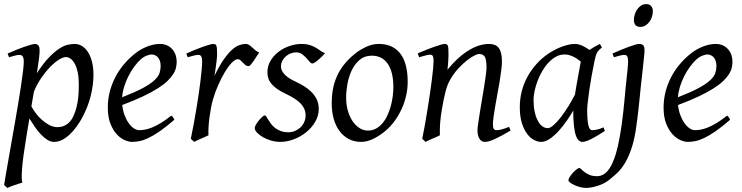

<svg xmlns="http://www.w3.org/2000/svg" viewBox="-23 -671 3614 935"><path d="M297.9 -393.1Q284.7 -393.1 264.6 -380.9Q244.6 -368.7 222.7 -346.4Q200.7 -324.2 179.2 -293.2Q157.7 -262.2 142.1 -224.6L129.9 -153.3Q137.2 -138.7 150.4 -120.8Q163.6 -103 180.7 -87.6Q197.8 -72.3 217.3 -62Q236.8 -51.8 256.8 -51.8Q283.2 -51.8 303.5 -66.2Q323.7 -80.6 335 -106.9Q343.8 -126 349.1 -146.7Q354.5 -167.5 356.9 -187.7Q359.4 -208 360.1 -226.6Q360.8 -245.1 360.8 -259.8Q360.8 -293.9 355.5 -319.1Q350.1 -344.2 341.1 -360.6Q332 -377 320.8 -385Q309.6 -393.1 297.9 -393.1ZM169.9 -424.8Q169.9 -410.2 166.7 -383.8Q163.6 -357.4 156.7 -314.5Q188 -362.8 215.3 -391.1Q242.7 -419.4 265.4 -434.1Q288.1 -448.7 306.6 -452.9Q325.2 -457 339.8 -457Q358.9 -457 375.5 -447.3Q392.1 -437.5 404.8 -418.2Q417.5 -398.9 424.8 -370.8Q432.1 -342.8 432.1 -306.2Q432.1 -257.3 418.5 -202.6Q404.8 -147.9 374 -91.8Q362.8 -72.3 348.4 -52.5Q334 -32.7 316.9 -16.6Q299.8 -0.5 280.5 9.8Q261.2 20 240.2 20Q223.6 20 207.8 10Q191.9 0 176.5 -16.1Q161.1 -32.2 147 -52.7Q132.8 -73.2 120.1 -93.8L105 -2.9Q88.4 97.7 84.5 151.1Q80.6 204.6 85.9 218.3Q78.6 220.2 68.8 223.4Q59.1 226.6 48.6 230.2Q38.1 233.9 28.6 237.5Q19 241.2 12.7 244.1L-2.9 230Q-1 215.8 4.2 186Q9.3 156.2 16.4 116.2Q23.4 76.2 31.7 28.8Q40 -18.6 48.6 -67.4Q57.1 -116.2 65.2 -164.1Q73.2 -211.9 79.3 -252.7Q85.4 -293.5 89.1 -324.5Q92.8 -355.5 92.8 -371.1Q92.8 -382.3 90.8 -388.9Q88.9 -395.5 85.4 -398.7Q82 -401.9 78.1 -402.8Q74.2 -403.8 69.8 -403.8Q65.4 -403.8 57.4 -402.1Q49.3 -400.4 41 -397.9Q31.7 -395.5 21 -392.1L14.2 -410.2Q34.7 -419.4 55.7 -428Q76.7 -436.5 95 -442.9Q113.3 -449.2 127.2 -453.1Q141.1 -457 147 -457Q156.7 -457 163.3 -450.4Q169.9 -443.8 169.9 -424.8Z M662.1 -381.8Q646 -367.2 630.6 -346.2Q615.2 -325.2 602.8 -300.8Q590.3 -276.4 582 -249.8Q573.7 -223.1 571.8 -197.3Q635.7 -222.2 673.1 -242.4Q710.4 -262.7 729.5 -280.8Q748.5 -298.8 753.9 -315.4Q759.3 -332 759.3 -349.1Q759.3 -364.3 755.4 -375.2Q751.5 -386.2 745.1 -392.8Q738.8 -399.4 730.7 -402.6Q722.7 -405.8 714.4 -405.8Q706.5 -405.8 691.4 -400.1Q676.3 -394.5 662.1 -381.8ZM837.4 -371.1Q837.4 -357.4 834.2 -342.3Q831.1 -327.1 821 -311Q811 -294.9 793.2 -277.3Q775.4 -259.8 745.8 -241Q716.3 -222.2 673.8 -201.9Q631.3 -181.6 572.3 -159.7Q575.2 -132.3 583.7 -109.9Q592.3 -87.4 603.8 -71.3Q615.2 -55.2 628.7 -46.1Q642.1 -37.1 655.3 -37.1Q665.5 -37.1 680.2 -39.3Q694.8 -41.5 714.1 -48.8Q733.4 -56.2 757.6 -70.3Q781.7 -84.5 811 -107.9Q816.4 -105 820.6 -98.4Q824.7 -91.8 826.2 -87.9Q786.1 -53.2 755.4 -32Q724.6 -10.7 700.4 0.7Q676.3 12.2 657 16.1Q637.7 20 620.1 20Q604 20 583.5 11Q563 2 544.9 -17.8Q526.9 -37.6 514.4 -69.6Q502 -101.6 502 -147.9Q502 -186 511.2 -222.9Q520.5 -259.8 537.8 -293.7Q555.2 -327.6 580.6 -357.9Q606 -388.2 638.2 -413.1Q649.4 -421.9 663.6 -429.9Q677.7 -438 693.1 -444.1Q708.5 -450.2 724.4 -453.6Q740.2 -457 755.4 -457Q776.4 -457 791.7 -449.5Q807.1 -441.9 817.4 -429.7Q827.6 -417.5 832.5 -402.1Q837.4 -386.7 837.4 -371.1Z M1239.3 -415Q1233.4 -407.2 1226.3 -396Q1219.2 -384.8 1212.2 -374.3Q1205.1 -363.8 1198.7 -356.4Q1192.4 -349.1 1187.5 -349.1Q1178.2 -349.1 1171.6 -354.5Q1165 -359.9 1159.4 -366Q1153.8 -372.1 1148.2 -377.4Q1142.6 -382.8 1135.3 -382.8Q1122.6 -382.8 1105.7 -365.5Q1088.9 -348.1 1072 -320.1Q1055.2 -292 1039.8 -257.1Q1024.4 -222.2 1014.2 -187Q1008.8 -168.5 1004.6 -146.2Q1000.5 -124 997.3 -100.6Q994.1 -77.1 992.7 -54.4Q991.2 -31.7 992.2 -12.2Q985.8 -8.8 976.3 -4.6Q966.8 -0.5 956.8 3.9Q946.8 8.3 937.5 12.5Q928.2 16.6 922.4 20L906.2 4.9Q913.6 -29.8 920.4 -66.9Q927.2 -104 933.3 -140.9Q939.5 -177.7 944.6 -212.9Q949.7 -248 953.4 -278.3Q957 -308.6 959.2 -332.5Q961.4 -356.4 961.4 -371.1Q961.4 -382.3 959.7 -388.9Q958 -395.5 955.3 -398.7Q952.6 -401.9 949 -402.8Q945.3 -403.8 941.4 -403.8Q936.5 -403.8 928.2 -402.1Q919.9 -400.4 911.6 -397.9Q901.9 -395.5 891.1 -392.1L884.3 -410.2Q904.8 -419.4 925.5 -428Q946.3 -436.5 964.4 -442.9Q982.4 -449.2 995.8 -453.1Q1009.3 -457 1015.1 -457Q1022 -457 1025.9 -454.6Q1029.8 -452.1 1031.5 -446Q1033.2 -439.9 1033.7 -429Q1034.2 -418 1034.2 -400.9Q1034.2 -395.5 1032.7 -382.8Q1031.2 -370.1 1029.3 -355.2Q1027.3 -340.3 1025.1 -325.7Q1022.9 -311 1021.5 -301.8Q1044.9 -350.1 1065.9 -380.4Q1086.9 -410.6 1105.7 -427.7Q1124.5 -444.8 1141.6 -450.9Q1158.7 -457 1174.3 -457Q1183.1 -457 1190.2 -452.1Q1197.3 -447.3 1204.6 -440.4Q1211.9 -433.6 1220.2 -426.5Q1228.5 -419.4 1239.3 -415Z M1560.1 -412.1Q1550.3 -400.9 1540.8 -391.8Q1531.2 -382.8 1522.9 -376Q1514.6 -369.1 1508.1 -365.5Q1501.5 -361.8 1498 -361.8Q1491.7 -361.8 1484.6 -370.4Q1477.5 -378.9 1468.5 -388.9Q1459.5 -398.9 1447.5 -407.5Q1435.5 -416 1419.4 -416Q1405.8 -416 1392.6 -410.9Q1379.4 -405.8 1368.9 -396.7Q1358.4 -387.7 1351.8 -374.8Q1345.2 -361.8 1345.2 -346.2Q1345.2 -329.1 1361.6 -310.1Q1377.9 -291 1417.5 -272.9Q1437.5 -263.7 1457.5 -251.5Q1477.5 -239.3 1493.4 -223.4Q1509.3 -207.5 1519.3 -187.3Q1529.3 -167 1529.3 -141.1Q1529.3 -107.4 1512 -77.9Q1494.6 -48.3 1467.5 -26.6Q1440.4 -4.9 1407.2 7.6Q1374 20 1342.3 20Q1319.3 20 1296.9 13.4Q1274.4 6.8 1256.8 -3.4Q1239.3 -13.7 1228.3 -25.6Q1217.3 -37.6 1217.3 -47.9Q1217.3 -53.2 1223.1 -63.5Q1229 -73.7 1237.1 -83.7Q1245.1 -93.8 1253.4 -101.3Q1261.7 -108.9 1267.1 -108.9Q1270.5 -108.9 1274.2 -102.8Q1277.8 -96.7 1283.4 -87.6Q1289.1 -78.6 1296.9 -67.9Q1304.7 -57.1 1316.4 -48.1Q1328.1 -39.1 1344 -33Q1359.9 -26.9 1381.3 -26.9Q1398.4 -26.9 1413.8 -33.4Q1429.2 -40 1440.7 -51Q1452.1 -62 1458.7 -76.9Q1465.3 -91.8 1465.3 -108.9Q1465.3 -127.9 1457.5 -143.3Q1449.7 -158.7 1436.8 -171.1Q1423.8 -183.6 1406.7 -193.8Q1389.6 -204.1 1371.1 -212.9Q1345.2 -225.1 1327.6 -237.3Q1310.1 -249.5 1299.3 -262.2Q1288.6 -274.9 1283.9 -289.1Q1279.3 -303.2 1279.3 -318.8Q1279.3 -349.6 1294.4 -375Q1309.6 -400.4 1333.5 -418.7Q1357.4 -437 1387 -447Q1416.5 -457 1445.3 -457Q1470.2 -457 1487.3 -451.2Q1504.4 -445.3 1517.3 -437.5Q1530.3 -429.7 1540 -422.4Q1549.8 -415 1560.1 -412.1Z M1892.6 -246.1Q1892.6 -320.8 1865.2 -360.4Q1837.9 -399.9 1787.6 -399.9Q1752.4 -399.9 1728.5 -379.6Q1704.6 -359.4 1689.9 -328.6Q1675.3 -297.9 1668.9 -262Q1662.6 -226.1 1662.6 -194.8Q1662.6 -162.1 1670.7 -133.1Q1678.7 -104 1693.1 -82.3Q1707.5 -60.5 1726.8 -47.9Q1746.1 -35.2 1768.6 -35.2Q1791 -35.2 1808.8 -45.2Q1826.7 -55.2 1840.6 -72Q1854.5 -88.9 1864.3 -110.6Q1874 -132.3 1880.4 -155.8Q1886.7 -179.2 1889.6 -202.6Q1892.6 -226.1 1892.6 -246.1ZM1962.4 -272.9Q1962.4 -240.2 1955.1 -206.8Q1947.8 -173.3 1933.6 -141.8Q1919.4 -110.4 1898.7 -81.8Q1877.9 -53.2 1850.6 -30.8Q1837.9 -20.5 1823.7 -11.2Q1809.6 -2 1794.9 5.1Q1780.3 12.2 1765.1 16.1Q1750 20 1735.4 20Q1701.2 20 1674.6 5.6Q1647.9 -8.8 1629.6 -33.9Q1611.3 -59.1 1601.8 -93.5Q1592.3 -127.9 1592.3 -168Q1592.3 -203.1 1598.1 -235.6Q1604 -268.1 1617.2 -298.3Q1630.4 -328.6 1652.3 -356.4Q1674.3 -384.3 1706.5 -410.2Q1731.4 -429.7 1761.2 -443.4Q1791 -457 1821.3 -457Q1859.4 -457 1886.2 -443.4Q1913.1 -429.7 1929.9 -405.3Q1946.8 -380.9 1954.6 -347.2Q1962.4 -313.5 1962.4 -272.9Z M2463.4 -35.2Q2418.9 -8.8 2387.9 5.6Q2356.9 20 2338.4 20Q2321.3 20 2311.8 4.6Q2302.2 -10.7 2302.2 -37.1Q2302.2 -45.9 2305.4 -68.6Q2308.6 -91.3 2313.5 -121.6Q2318.4 -151.9 2324.2 -186Q2330.1 -220.2 2335 -251Q2339.8 -281.7 2343 -306.2Q2346.2 -330.6 2346.2 -341.8Q2346.2 -378.9 2338.4 -393.6Q2330.6 -408.2 2309.1 -408.2Q2302.7 -408.2 2286.9 -400.4Q2271 -392.6 2251 -377Q2231 -361.3 2209.2 -337.9Q2187.5 -314.5 2169.4 -283.2Q2155.8 -259.8 2147.2 -227.1Q2138.7 -194.3 2130.4 -147Q2122.6 -103.5 2120.4 -72.3Q2118.2 -41 2119.1 -12.2Q2112.8 -8.8 2103.3 -4.6Q2093.8 -0.5 2083.7 3.9Q2073.7 8.3 2064.5 12.5Q2055.2 16.6 2049.3 20L2033.2 4.9Q2040 -27.3 2046.6 -64.9Q2053.2 -102.5 2059.3 -140.4Q2065.4 -178.2 2070.8 -215.1Q2076.2 -252 2080.1 -283Q2084 -314 2086.2 -337.4Q2088.4 -360.8 2088.4 -372.1Q2088.4 -383.3 2087.2 -389.9Q2085.9 -396.5 2083.7 -399.7Q2081.5 -402.8 2078.1 -403.8Q2074.7 -404.8 2070.3 -404.8Q2065.9 -404.8 2057.4 -402.8Q2048.8 -400.9 2040 -398.4Q2029.8 -395.5 2018.1 -392.1L2011.2 -411.1Q2031.7 -419.9 2052.5 -428.2Q2073.2 -436.5 2091.3 -442.9Q2109.4 -449.2 2122.8 -453.1Q2136.2 -457 2142.1 -457Q2148.9 -457 2152.8 -454.8Q2156.7 -452.6 2158.4 -446.8Q2160.2 -440.9 2160.6 -430.2Q2161.1 -419.4 2161.1 -401.9Q2161.1 -396.5 2160.6 -387.2Q2160.2 -377.9 2159.4 -367.4Q2158.7 -356.9 2157.7 -346.9Q2156.7 -336.9 2156.2 -331.1Q2182.6 -364.3 2209.5 -388.2Q2236.3 -412.1 2262.2 -427.5Q2288.1 -442.9 2312.3 -450Q2336.4 -457 2358.4 -457Q2373.5 -457 2385.5 -452.6Q2397.5 -448.2 2405.3 -438.2Q2413.1 -428.2 2417.2 -411.9Q2421.4 -395.5 2421.4 -372.1Q2421.4 -355 2418.2 -329.6Q2415 -304.2 2410.2 -274.7Q2405.3 -245.1 2399.4 -213.9Q2393.6 -182.6 2388.7 -154.3Q2383.8 -126 2380.6 -102.8Q2377.4 -79.6 2377.4 -65.9Q2377.4 -49.3 2381.8 -43.2Q2386.2 -37.1 2395 -37.1Q2406.2 -37.1 2420.9 -41Q2435.5 -44.9 2456.1 -53.2Z M2776.9 -210.4Q2780.3 -232.4 2784.4 -256.1Q2788.6 -279.8 2792.7 -301.8Q2796.9 -323.7 2800 -342Q2803.2 -360.4 2805.2 -371.1Q2797.9 -377 2789.1 -383.1Q2780.3 -389.2 2770.3 -394.3Q2760.3 -399.4 2749.3 -402.6Q2738.3 -405.8 2726.6 -405.8Q2704.1 -405.8 2684.3 -394.8Q2664.6 -383.8 2647.7 -365.7Q2630.9 -347.7 2617.4 -324.5Q2604 -301.3 2594.7 -276.6Q2585.4 -252 2580.3 -228Q2575.2 -204.1 2575.2 -185.1Q2575.2 -153.3 2580.6 -127.9Q2585.9 -102.5 2595.2 -84.5Q2604.5 -66.4 2617.2 -56.6Q2629.9 -46.9 2644.5 -46.9Q2656.2 -46.9 2673.1 -61.8Q2689.9 -76.7 2708.3 -100.3Q2726.6 -124 2744.6 -153.1Q2762.7 -182.1 2776.9 -210.4ZM2922.4 -33.2Q2879.9 -5.4 2853.8 7.3Q2827.6 20 2813.5 20Q2804.7 20 2796.6 13.9Q2788.6 7.8 2782.2 -9Q2775.9 -25.9 2772.2 -55.7Q2768.6 -85.4 2768.6 -132.8Q2755.9 -110.4 2737.5 -83.7Q2719.2 -57.1 2698.2 -33.9Q2677.2 -10.7 2655 4.6Q2632.8 20 2612.3 20Q2596.2 20 2577.9 10.7Q2559.6 1.5 2544.2 -18.8Q2528.8 -39.1 2518.6 -71Q2508.3 -103 2508.3 -148.9Q2508.3 -187.5 2517.3 -224.4Q2526.4 -261.2 2544.4 -294.9Q2562.5 -328.6 2588.6 -358.2Q2614.7 -387.7 2649.4 -411.1Q2662.6 -419.9 2678.5 -428.2Q2694.3 -436.5 2711.2 -442.9Q2728 -449.2 2744.6 -453.1Q2761.2 -457 2776.4 -457Q2786.6 -457 2796.4 -454.3Q2806.2 -451.7 2815.2 -447.3Q2824.2 -442.9 2832.5 -437.7Q2840.8 -432.6 2848.1 -427.7Q2859.4 -436 2872.1 -443.1Q2884.8 -450.2 2898.4 -457L2908.2 -439.9Q2899.9 -433.1 2894.5 -427.7Q2889.2 -422.4 2885 -415.3Q2880.9 -408.2 2877.9 -397.9Q2875 -387.7 2871.6 -371.1Q2864.3 -335.9 2857.7 -299.1Q2851.1 -262.2 2846.4 -229.5Q2841.8 -196.8 2839.1 -171.9Q2836.4 -147 2836.4 -136.2Q2836.4 -108.4 2838.1 -89.4Q2839.8 -70.3 2842.8 -58.8Q2845.7 -47.4 2850.1 -42.2Q2854.5 -37.1 2860.4 -37.1Q2870.1 -37.1 2883.5 -39.8Q2897 -42.5 2916.5 -50.8Z M3115.7 -424.8Q3115.7 -419.4 3114.5 -406Q3113.3 -392.6 3111.3 -374.5Q3109.4 -356.4 3107.2 -335.7Q3105 -314.9 3102.8 -295.2Q3100.6 -275.4 3098.6 -258.5Q3096.7 -241.7 3095.7 -231Q3093.8 -213.9 3091.8 -192.1Q3089.8 -170.4 3086.9 -145Q3084 -119.6 3080.6 -91.1Q3077.1 -62.5 3072.3 -32.2Q3062.5 24.9 3048.1 63.7Q3033.7 102.5 3016.6 129.2Q2999.5 155.8 2980.2 173.6Q2960.9 191.4 2940.9 207Q2927.7 217.3 2912.1 224.4Q2896.5 231.4 2881.3 235.8Q2866.2 240.2 2853 242.2Q2839.8 244.1 2831.1 244.1Q2817.4 244.1 2802.2 240.2Q2787.1 236.3 2774.4 230.5Q2761.7 224.6 2753.4 218.3Q2745.1 211.9 2745.1 207Q2745.1 200.7 2751.5 190.4Q2757.8 180.2 2766.6 170.7Q2775.4 161.1 2784.4 154.1Q2793.5 147 2798.3 147Q2802.2 147 2808.1 153.3Q2814 159.7 2823.7 167Q2833.5 174.3 2848.1 180.7Q2862.8 187 2884.3 187Q2925.8 187 2952.6 136.7Q2979.5 86.4 2995.1 -5.4Q3001.5 -41.5 3005.9 -74.2Q3010.3 -106.9 3013.2 -134.8Q3016.1 -162.6 3018.1 -184.3Q3020 -206.1 3021.5 -220.2Q3022 -228 3023.4 -241Q3024.9 -253.9 3026.4 -268.8Q3027.8 -283.7 3029.5 -299.6Q3031.2 -315.4 3032.7 -329.6Q3034.2 -343.8 3034.9 -354.7Q3035.6 -365.7 3035.6 -371.1Q3035.6 -382.3 3034.2 -388.9Q3032.7 -395.5 3030 -398.7Q3027.3 -401.9 3023.7 -402.8Q3020 -403.8 3015.6 -403.8Q3011.2 -403.8 3003.2 -402.1Q2995.1 -400.4 2986.8 -397.9Q2977.5 -395.5 2966.8 -392.1L2959.5 -410.2Q2980 -419.4 3000.5 -428Q3021 -436.5 3038.6 -442.9Q3056.2 -449.2 3069.3 -453.1Q3082.5 -457 3088.4 -457Q3102.1 -457 3108.9 -451.2Q3115.7 -445.3 3115.7 -424.8ZM3156.2 -616.2Q3156.2 -602.5 3151.9 -589.1Q3147.5 -575.7 3139.4 -564.7Q3131.3 -553.7 3120.1 -546.9Q3108.9 -540 3095.2 -540Q3064 -540 3064 -574.2Q3064 -587.4 3068.1 -600.8Q3072.3 -614.3 3080.1 -625.5Q3087.9 -636.7 3098.9 -643.8Q3109.9 -650.9 3124 -650.9Q3139.2 -650.9 3147.7 -641.8Q3156.2 -632.8 3156.2 -616.2Z M3368.7 -381.8Q3352.5 -367.2 3337.2 -346.2Q3321.8 -325.2 3309.3 -300.8Q3296.9 -276.4 3288.6 -249.8Q3280.3 -223.1 3278.3 -197.3Q3342.3 -222.2 3379.6 -242.4Q3417 -262.7 3436 -280.8Q3455.1 -298.8 3460.4 -315.4Q3465.8 -332 3465.8 -349.1Q3465.8 -364.3 3461.9 -375.2Q3458 -386.2 3451.7 -392.8Q3445.3 -399.4 3437.3 -402.6Q3429.2 -405.8 3420.9 -405.8Q3413.1 -405.8 3397.9 -400.1Q3382.8 -394.5 3368.7 -381.8ZM3543.9 -371.1Q3543.9 -357.4 3540.8 -342.3Q3537.6 -327.1 3527.6 -311Q3517.6 -294.9 3499.8 -277.3Q3481.9 -259.8 3452.4 -241Q3422.9 -222.2 3380.4 -201.9Q3337.9 -181.6 3278.8 -159.7Q3281.7 -132.3 3290.3 -109.9Q3298.8 -87.4 3310.3 -71.3Q3321.8 -55.2 3335.2 -46.1Q3348.6 -37.1 3361.8 -37.1Q3372.1 -37.1 3386.7 -39.3Q3401.4 -41.5 3420.7 -48.8Q3439.9 -56.2 3464.1 -70.3Q3488.3 -84.5 3517.6 -107.9Q3522.9 -105 3527.1 -98.4Q3531.2 -91.8 3532.7 -87.9Q3492.7 -53.2 3461.9 -32Q3431.2 -10.7 3407 0.7Q3382.8 12.2 3363.5 16.1Q3344.2 20 3326.7 20Q3310.5 20 3290 11Q3269.5 2 3251.5 -17.8Q3233.4 -37.6 3220.9 -69.6Q3208.5 -101.6 3208.5 -147.9Q3208.5 -186 3217.8 -222.9Q3227.1 -259.8 3244.4 -293.7Q3261.7 -327.6 3287.1 -357.9Q3312.5 -388.2 3344.7 -413.1Q3356 -421.9 3370.1 -429.9Q3384.3 -438 3399.7 -444.1Q3415 -450.2 3430.9 -453.6Q3446.8 -457 3461.9 -457Q3482.9 -457 3498.3 -449.5Q3513.7 -441.9 3523.9 -429.7Q3534.2 -417.5 3539.1 -402.1Q3543.9 -386.7 3543.9 -371.1Z"/></svg>

Font: Gentium Plus APac
Style: Italic
Weight: 400
Italic angle: -8°
Designer: J. Victor Gaultney, Annie Olsen, Iska Routamaa, Becca Hirsbrunner
Foundry: SIL International
Version: Version 5.000